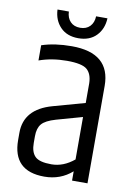

<svg xmlns="http://www.w3.org/2000/svg" viewBox="-83 -775 591 833"><g transform="rotate(10 212.5 -358.0)"><path d="M102 -720H152Q153 -692 169 -675.5Q185 -659 212 -659Q239 -659 255 -675.5Q271 -692 272 -720H322Q320 -673 291 -643Q262 -613 212 -613Q162 -613 133 -643Q104 -673 102 -720ZM101 -162V-132Q101 -92 120 -73Q139 -54 192 -54Q245 -54 292 -93V-280L178 -248Q133 -235 117 -216Q101 -197 101 -162ZM191 -574Q361 -574 361 -429V0H293V-41Q242 4 171 4Q32 4 32 -133V-165Q32 -269 153 -303L293 -342V-429Q292 -470 270 -489Q248 -508 181.5 -508Q115 -508 59 -488V-555Q116 -574 191 -574Z"/></g></svg>

Font: Khand
Style: Regular
Weight: 400
Designer: Devanagari: Sanchit Sawaria, Jyotish Sonowal; Latin: Satya Rajpurohit
Foundry: Indian Type Foundry
Version: Version 1.101;PS 1.0;hotconv 1.0.78;makeotf.lib2.5.61930; tt